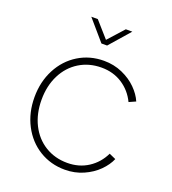

<svg xmlns="http://www.w3.org/2000/svg" viewBox="-175 -1133 1139 1275"><g transform="rotate(20 394.0 -495.5)"><path d="M77 -373Q77 -482 123 -570Q169 -658 249.5 -707.5Q330 -757 430 -757Q500 -757 560 -730.5Q620 -704 661.5 -662.5Q703 -621 722 -576L675 -555Q641 -626 577 -667.5Q513 -709 430 -709Q342 -709 273 -666.5Q204 -624 165.5 -547.5Q127 -471 127 -373Q127 -274 165.5 -197.5Q204 -121 273 -78.5Q342 -36 430 -36Q513 -36 577 -77.5Q641 -119 675 -190L722 -169Q703 -124 661.5 -82.5Q620 -41 560 -14.5Q500 12 430 12Q330 12 249.5 -37.5Q169 -87 123 -175Q77 -263 77 -373ZM249 -1003H295L393 -892L493 -1003H539L413 -859H373Z"/></g></svg>

Font: Eudoxus Sans ExtraLight
Style: Regular
Weight: 200
Designer: Stijn de Vries
Foundry: tokotype
Version: Version 2.005